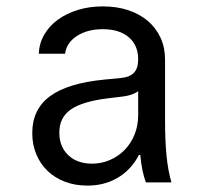

<svg xmlns="http://www.w3.org/2000/svg" viewBox="-20 -570 640 600"><path d="M411.8 -384.6Q411.8 -356.8 398.7 -342.8Q385.6 -328.8 357.2 -326.2L307.4 -321.4Q192.2 -310.4 136.5 -269.5Q80.8 -228.6 80.8 -154.2Q80.8 -117.8 93.5 -87.6Q106.2 -57.4 128.9 -35.7Q151.6 -14 183.3 -2Q215 10 252.8 10Q295.6 10 330.3 -5.5Q365 -21 389.4 -49.1Q413.8 -77.2 427.3 -116.8Q440.8 -156.4 440.8 -205.6L388.4 -85.6H418.4Q420.8 -59 425.2 -37.9Q429.6 -16.8 435.8 0H515.8Q505.2 -35.4 500.5 -82.5Q495.8 -129.6 495.8 -193V-384.4Q495.8 -421.6 481.7 -452.1Q467.6 -482.6 442.1 -504.4Q416.6 -526.2 381 -538.1Q345.4 -550 301.4 -550Q259 -550 223.2 -538.9Q187.4 -527.8 160.6 -508.3Q133.8 -488.8 118.1 -461.4Q102.4 -434 101.2 -402H183.4Q187.6 -436.2 220.3 -457.5Q253 -478.8 301.2 -478.8Q352.8 -478.8 382.3 -453.7Q411.8 -428.6 411.8 -384.6ZM411.8 -313V-210Q411.8 -177.8 400.7 -150.1Q389.6 -122.4 370.2 -102.2Q350.8 -82 324.2 -70.3Q297.6 -58.6 267.6 -58.6Q221 -58.6 193.2 -85.2Q165.4 -111.8 165.4 -155.6Q165.4 -202.8 201.2 -227.8Q237 -252.8 316.2 -262.6L363.8 -268.4Q404 -273.4 423 -295Q442 -316.6 442 -359.8Z"/></svg>

Font: CommitMonoV143 ExtLt
Style: Regular
Weight: 200
Monospace: yes
Designer: Eigil Nikolajsen
Foundry: Eigil Nikolajsen
Version: Version 1.143